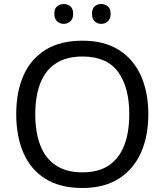

<svg xmlns="http://www.w3.org/2000/svg" viewBox="-20 -928 821 958"><path d="M720 -358Q720 -247 682.5 -164.5Q645 -82 572 -36Q499 10 391 10Q280 10 206.5 -36Q133 -82 97 -165Q61 -248 61 -359Q61 -469 97 -551Q133 -633 206.5 -679Q280 -725 392 -725Q499 -725 572 -679.5Q645 -634 682.5 -551.5Q720 -469 720 -358ZM156 -358Q156 -268 181 -203Q206 -138 258.5 -103Q311 -68 391 -68Q472 -68 523.5 -103Q575 -138 600 -203Q625 -268 625 -358Q625 -493 569 -569.5Q513 -646 392 -646Q311 -646 258.5 -611.5Q206 -577 181 -512.5Q156 -448 156 -358ZM251 -859Q251 -885 265 -896.5Q279 -908 298 -908Q317 -908 331 -896.5Q345 -885 345 -859Q345 -834 331 -821.5Q317 -809 298 -809Q279 -809 265 -821.5Q251 -834 251 -859ZM439 -859Q439 -885 452.5 -896.5Q466 -908 485 -908Q504 -908 518 -896.5Q532 -885 532 -859Q532 -834 518 -821.5Q504 -809 485 -809Q466 -809 452.5 -821.5Q439 -834 439 -859Z"/></svg>

Font: Noto Sans Canadian Aboriginal
Style: Regular
Weight: 400
Designer: Monotype Design Team, Typotheque's Kevin King
Foundry: Monotype Imaging Inc.
Version: Version 2.002